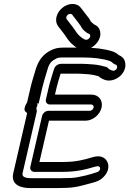

<svg xmlns="http://www.w3.org/2000/svg" viewBox="-20 -934 655 972"><path d="M315.8 -848C317.8 -856.6 326.9 -864 335.5 -864C340.6 -864 342.9 -862.9 345.7 -859.3L375.7 -820.3C381.6 -812.6 386.2 -806.2 388.5 -802.8C394.2 -790.7 400.9 -782.8 410.6 -775.2L419.5 -768.2C420.8 -767.2 422.7 -766.1 424 -765.6C435.6 -760.8 435.5 -760.5 436.5 -754.6C438.2 -745.3 430.5 -736.7 422.2 -733.6C412.6 -729.9 402.2 -736.1 385.7 -749.6C369.3 -763.1 364.7 -775.8 347.8 -797.7L317.8 -836.7C315.1 -840.3 314.6 -842.8 315.8 -848ZM265.8 -848C261.7 -830.5 264.8 -813.7 274.3 -801.3L304.3 -762.3C317.4 -745.3 325 -727.2 347.9 -708.4C358.9 -699.4 386.4 -670.4 430.9 -687.4C458.5 -698 494.5 -732.1 487.2 -773.4C483.5 -794.6 469.5 -805 454.9 -811.3C447.7 -817 439.1 -824.5 435.9 -831.9C432.5 -839.6 426.9 -845.7 419.2 -855.7L389.2 -894.7C379.7 -907.1 364.5 -914 347 -914C310.7 -914 274.2 -884.4 265.8 -848ZM175.7 -410 194.8 -493C200.5 -517.8 208.1 -539.5 215.8 -566.9C227.3 -609.3 234.9 -620.7 257.1 -633.2C271.8 -641.9 276.1 -643 298.4 -643H401.4C451.9 -643 497.8 -637.5 533.4 -626C541.2 -623.6 548.9 -618 554.6 -612C570.8 -604.7 571.2 -604.6 572.4 -599.6C576.2 -584.7 561.4 -572.5 547.8 -576.8C536.8 -580.8 531.3 -583.8 527.6 -588.7C525.1 -591.9 520.6 -594.4 517.5 -595.3C498.6 -600.3 477.3 -605.9 451.1 -607.9L421.7 -609.9C413.6 -610.6 404.6 -611 396.1 -611H291.1C273.1 -611 257.7 -599.6 254.1 -585.2C253.6 -583.7 250 -575.3 247.5 -565.3C240.6 -540.7 233.3 -520.9 226.6 -492L212.3 -430C208.8 -414.9 220.8 -405 231.5 -405H441.5C450.1 -405 455.8 -397.6 453.8 -389C451.8 -380.4 442.7 -373 434.1 -373H224.1C209 -373 195.8 -358.7 193.3 -348L133.5 -89C130.1 -73.9 142 -64 152.8 -64H299.8C362.9 -64 412.2 -75.1 460.8 -90C475 -93.3 477.3 -93.3 481.2 -90.9C487.5 -87.1 489.4 -78.4 483 -70.3C477.1 -63 469.6 -61.7 440.8 -52.9L412.4 -45.3C386.6 -39.9 365.1 -34 339.5 -33C325 -32.3 309.4 -32 292.4 -32H138.4C101.2 -32 90.7 -42.1 94.4 -58L166 -368C168 -376.7 162.9 -380.6 164.7 -388.5C166.3 -395.4 174.1 -403.2 166 -410ZM117.1 18H271.1C288.8 18 305.3 17.7 320.5 17C353.3 15.7 381.3 9.2 404.5 3L434.9 -5.1C455 -11.4 486.4 -14.7 511.1 -45.7C541 -83.2 528.6 -120.8 505.2 -135.1C485.3 -147.2 461.3 -142.1 447.2 -137.7C401.2 -123.5 359.4 -114 301.6 -114H179.6L227.9 -323H412.9C449.2 -323 485.7 -352.6 494.1 -389C502.5 -425.4 479.7 -455 443.3 -455H258.3L266.9 -492C272.6 -516.8 279 -534 286.7 -561H374.8C382.3 -561 389.1 -560.7 396.7 -560.1L426.4 -558.1C445.1 -556.6 461.5 -552.8 478.8 -548.2C487.6 -539.3 501.5 -532.9 511.8 -529.2C559.8 -513.1 627.7 -562.5 612.8 -621.4C607.7 -641.3 592.7 -650.1 580.9 -655.4C573.3 -662.7 561.2 -670.1 549 -674C507.6 -687.3 457.2 -693 403.3 -693H300.3C274.7 -693 254.4 -689.5 229.2 -674.8C187.3 -650.7 169 -614.7 156.7 -569.1C149.7 -544.4 141.6 -521.1 135.1 -493L117.4 -416.1C112.9 -409.7 107.2 -397.9 105 -388.5C102.8 -379 102.3 -372.5 117.4 -361.4L47.3 -58C32.8 4.8 90.7 18 129.8 18Z"/></svg>

Font: HoneyBee
Style: StrIt
Weight: 700
Foundry: Cannot Into Space Fonts
Version: Version 0.89